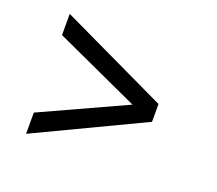

<svg xmlns="http://www.w3.org/2000/svg" viewBox="-86 -612 777 689"><g transform="rotate(20 303.0 -268.0)"><path d="M72 -39V-120L395 -268L72 -416V-497L482 -302V-234Z"/></g></svg>

Font: Kosmopol Plus Jakarta Sans
Style: Regular
Weight: 400
Designer: Gumpita Rahayu
Foundry: Tokotype
Version: Version 2.006